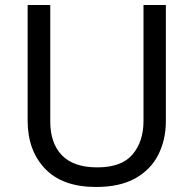

<svg xmlns="http://www.w3.org/2000/svg" viewBox="-20 -734 771 764"><path d="M640 -252Q640 -178 610 -118.5Q580 -59 518.5 -24.5Q457 10 362 10Q229 10 159.5 -62.5Q90 -135 90 -254V-714H180V-251Q180 -164 226.5 -116Q273 -68 367 -68Q464 -68 507.5 -119.5Q551 -171 551 -252V-714H640Z"/></svg>

Font: Noto Sans Syloti Nagri
Style: Regular
Weight: 400
Designer: Monotype Design Team
Foundry: Monotype Imaging Inc.
Version: Version 2.003; ttfautohint (v1.8.4.7-5d5b)